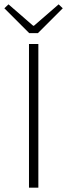

<svg xmlns="http://www.w3.org/2000/svg" viewBox="-35 -861 308 881"><path d="M98 0H141V-659H98ZM99 -709H139L253 -823L234 -841L121 -743H117L4 -841L-15 -823Z"/></svg>

Font: Source Sans Pro Light
Style: Regular
Weight: 300
Designer: Paul D. Hunt
Foundry: Adobe Systems Incorporated
Version: Version 3.006;hotconv 1.0.111;makeotfexe 2.5.65597